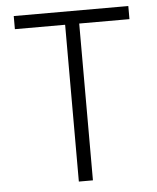

<svg xmlns="http://www.w3.org/2000/svg" viewBox="-51 -744 644 788"><g transform="rotate(-5 271.0 -350.0)"><path d="M242 0V-646H35V-700H507V-646H300V0Z"/></g></svg>

Font: Geologica Cursive Thin
Style: Regular
Weight: 250
Designer: Sindre Bremnes, Frode Helland
Foundry: Monokrom Skriftforlag AS
Version: Version 1.010;gftools[0.9.28]